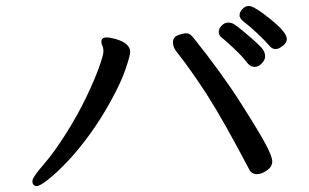

<svg xmlns="http://www.w3.org/2000/svg" viewBox="-20 -681 1040 646"><path d="M104 -55Q89 -55 89 -72Q89 -84 125.5 -126Q162 -168 202 -231.5Q242 -295 270 -353.5Q298 -412 313 -454Q328 -496 328 -508Q328 -520 324.5 -527Q321 -534 321 -540Q321 -555 338 -555Q349 -555 368 -550Q418 -536 418 -506Q418 -495 403 -450Q388 -405 353 -341.5Q318 -278 279.5 -225.5Q241 -173 205 -135.5Q169 -98 141.5 -76.5Q114 -55 104 -55ZM844 -95Q826 -95 818 -112Q729 -281 675 -364.5Q621 -448 571 -511Q562 -524 562 -539Q562 -556 579 -562.5Q596 -569 607 -569Q619 -569 630 -555Q726 -435 789 -336Q852 -237 874 -195.5Q896 -154 896 -138Q896 -120 878 -107.5Q860 -95 844 -95ZM814 -467Q796 -491 766 -519Q736 -547 726 -554.5Q716 -562 716 -574Q716 -584 725.5 -594.5Q735 -605 748 -605Q759 -605 768.5 -599Q778 -593 799 -575.5Q820 -558 840.5 -539.5Q861 -521 866.5 -511.5Q872 -502 872 -491Q872 -480 861 -468Q850 -456 837 -456Q824 -456 814 -467ZM906 -516Q895 -516 884.5 -529Q874 -542 846.5 -568Q819 -594 802.5 -606Q786 -618 786 -630Q786 -641 796 -651Q806 -661 817 -661Q835 -661 890 -616.5Q945 -572 945 -550Q945 -534 923 -521Q916 -516 906 -516Z"/></svg>

Font: LXGW WenKai Medium
Style: Regular
Weight: 500
Designer: LXGW / Fontworks Inc.
Foundry: LXGW / Fontworks Inc.
Version: Version 1.501; October 10, 2024